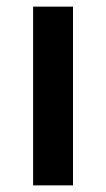

<svg xmlns="http://www.w3.org/2000/svg" viewBox="-20 -560 320 580"><path d="M200.5 -540H80V0H200.5Z"/></svg>

Font: Hauora
Style: Bold
Weight: 700
Designer: Wayne Shih
Foundry: WCYS
Version: Version 1.001;hotconv 1.0.109;makeotfexe 2.5.65596